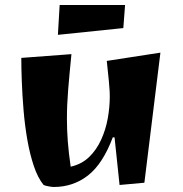

<svg xmlns="http://www.w3.org/2000/svg" viewBox="-20 -723 730 766"><path d="M194 23Q188 23 174 20.5Q160 18 154 15Q131 -13 115 -60.5Q99 -108 89 -165.5Q79 -223 74 -283Q69 -343 67 -397.5Q65 -452 65 -492L265 -507Q257 -427 252 -366Q247 -305 247 -249Q247 -204 250.5 -158.5Q254 -113 262 -58Q306 -68 335.5 -96.5Q365 -125 383.5 -165.5Q402 -206 410 -251Q418 -296 418 -339Q418 -347 417.5 -358.5Q417 -370 414.5 -397.5Q412 -425 406 -480L620 -513L556 6L457 15L437 -175H430Q390 -69 331 -23Q272 23 194 23ZM211 -584 218 -703H479L472 -611Z"/></svg>

Font: Joti One
Style: Regular
Weight: 400
Designer: Eduardo Rodriguez Tunni
Foundry: Eduardo Rodriguez Tunni
Version: Version 1.002; ttfautohint (v1.8.4.7-5d5b);gftools[0.9.24]